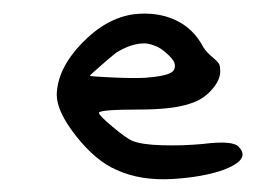

<svg xmlns="http://www.w3.org/2000/svg" viewBox="-20 -370 422 289"><path d="M181.6 -348.6Q216.8 -352.5 244.1 -339.8Q271.5 -327.1 286.1 -298.8Q291 -291 301.8 -282.2Q308.6 -276.4 310.1 -272.9Q311.5 -269.5 311.5 -262.7Q311.5 -249 298.3 -234.4Q285.2 -219.7 265.6 -213.9Q240.2 -205.1 188.5 -205.1Q129.9 -205.1 128.9 -200.2Q128.9 -196.3 149.4 -179.2Q169.9 -162.1 178.7 -158.2Q192.4 -152.3 223.6 -151.4Q253.9 -150.4 285.2 -153.3Q332 -159.2 339.8 -148.4Q357.4 -129.9 316.4 -114.3Q286.1 -103.5 240.2 -100.6Q191.4 -97.7 155.3 -114.3Q124 -127.9 94.7 -165Q65.4 -202.1 65.4 -227.5Q66.4 -266.6 103 -304.7Q139.6 -342.8 181.6 -348.6ZM213.9 -300.8Q204.1 -304.7 197.3 -304.7Q177.7 -304.7 155.3 -291Q146.5 -284.2 130.4 -270Q114.3 -255.9 115.2 -255.9Q117.2 -254.9 148.9 -253.4Q180.7 -252 198.2 -252.9Q225.6 -254.9 235.8 -259.8Q246.1 -264.6 242.2 -276.4Q239.3 -282.2 230.5 -290Q221.7 -297.9 213.9 -300.8Z"/></svg>

Font: JasonHandwriting3
Style: Regular
Weight: 400
Version: Version 1.24.9